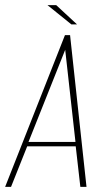

<svg xmlns="http://www.w3.org/2000/svg" viewBox="-38 -728 410 748"><path d="M-18 0 215 -591H235L299 0H275L257 -158H68L5 0ZM73 -175H256L216 -534ZM240 -633 147 -708H181L262 -633Z"/></svg>

Font: Alumni Sans SC Thin
Style: Italic
Weight: 100
Italic angle: -8°
Designer: Robert E. Leuschke
Foundry: Robert E. Leuschke
Version: Version 1.016